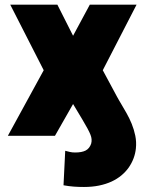

<svg xmlns="http://www.w3.org/2000/svg" viewBox="-20 -565 601 799"><path d="M12.8 0 161.9 -272.7 22.7 -545.5H218.8L284.1 -416.2L353.7 -545.5H548.3L407.7 -272.7L467.3 -161.9Q470.9 -155.2 475.3 -147.7Q479.8 -140.3 484.7 -131.7Q495 -114.7 506.7 -93.9Q518.5 -73.2 528.1 -49.7Q537.6 -26.3 543 -0.4Q548.3 25.6 545.5 52.6Q541.2 94.8 516 131.7Q503.2 149.9 485.1 165Q467 180 443.9 190.7Q420.8 201.3 392.2 207.2Q363.6 213.1 329.5 213.1Q306.8 213.1 287.1 211.6Q267.4 210.2 244.3 206L251.4 62.5Q261 65 270.6 67.3Q280.2 69.6 292.6 69.6Q320.7 69.6 336.6 61.3Q352.6 52.9 359.4 32.7Q364.3 14.9 356.5 -4.3Q348.7 -24.5 322.4 -68.2L284.1 -132.1L208.8 0Z"/></svg>

Font: Inter P Black
Style: Regular
Weight: 900
Designer: Rasmus Andersson
Foundry: rsms
Version: Version 3.018;git-588b23468